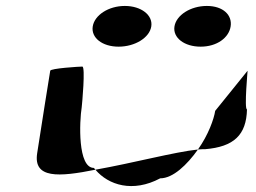

<svg xmlns="http://www.w3.org/2000/svg" viewBox="-20 -776 863 646"><path d="M105 -260C92 -175 177 -180 301 -205C300 -207 297 -209 296 -211C241 -211 247 -366 255 -416C256 -424 268 -552 257 -552C247 -552 150 -546 149 -538C149 -538 117 -340 105 -260ZM292 -687C286 -649 324 -619 379 -619C434 -619 483 -649 489 -687C495 -725 455 -756 400 -756C345 -756 298 -725 292 -687ZM301 -205C345 -153 427 -127 519 -176C562 -176 609 -221 646 -273C568 -265 426 -227 301 -205ZM567 -687C561 -649 600 -619 655 -619C710 -619 750 -649 756 -687C762 -725 731 -756 676 -756C621 -756 573 -725 567 -687ZM646 -273C654 -274 663 -274 670 -274C767 -282 809 -322 811 -408C801 -408 814 -546 813 -538L704 -403C700 -376 681 -322 646 -273Z"/></svg>

Font: Ampere
Style: SCSuExtIta
Weight: 400
Version: Version 1